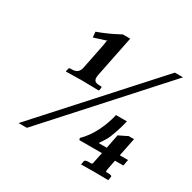

<svg xmlns="http://www.w3.org/2000/svg" viewBox="-159 -796 1031 1033"><g transform="rotate(30 356.5 -280.0)"><path d="M662.1 -601.1H712.9L121.1 54.2H69.8ZM650.9 -181.2 627.9 -67.9H679.2L671.9 -29.8H620.1L608.9 26.9Q605 46.9 609.9 46.9H626Q633.8 46.9 638.4 48.8Q643.1 50.8 644.3 52.7Q645.5 54.7 645 57.1L641.1 79.1L556.2 78.1L472.2 79.1L476.1 56.2Q479 46.9 500 46.9H518.1Q521 46.9 522.9 43.5Q524.9 40 526.9 27.8L539.1 -29.8H398.9L395 -41Q436.5 -81.1 464.8 -139.2Q490.2 -191.4 502 -245.1H569.8Q561 -202.1 535.2 -133.8Q524.9 -108.4 496.1 -67.9H546.9L564 -154.8Q617.2 -180.2 617.2 -181.2ZM224.1 -382.8 253.9 -530.8Q255.9 -539.6 256.8 -547.6Q257.8 -555.7 258.1 -558.8Q258.3 -562 259.5 -564.5Q260.7 -566.9 263.2 -568.8Q257.3 -567.4 185.1 -543.9L182.1 -578.1Q250 -602.5 316.9 -639.2H362.8L311 -382.8Q306.6 -360.4 314 -349.6Q321.3 -338.9 345.2 -338.9H354Q361.3 -338.9 359.9 -331.1L356.9 -314.9L355 -313Q285.2 -314.9 246.1 -314.9L152.8 -313L150.9 -314.9L154.8 -331.1Q156.2 -338.9 164.1 -338.9H171.9Q196.8 -338.9 208.5 -349.6Q220.2 -360.4 224.1 -382.8Z"/></g></svg>

Font: Linux Libertine G
Style: Bold Italic
Weight: 700
Italic angle: -11.5°
Designer: Philipp H. Poll
Foundry: Philipp H. Poll
Version: Version 4.1.0